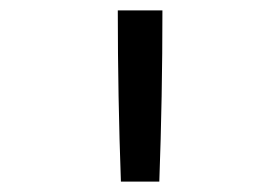

<svg xmlns="http://www.w3.org/2000/svg" viewBox="-20 -792 540 370"><path d="M213 -442Q210 -524 208.5 -606.5Q207 -689 207 -772H293Q293 -689 291.5 -606.5Q290 -524 287 -442Z"/></svg>

Font: Iosevka Algr
Style: Regular
Weight: 400
Monospace: yes
Designer: Belleve Invis
Foundry: Belleve Invis
Version: Version 26.0.2; ttfautohint (v1.8.3)